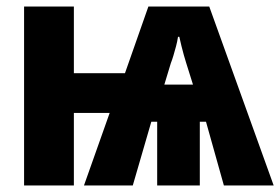

<svg xmlns="http://www.w3.org/2000/svg" viewBox="-20 -570 861 590"><path d="M623 -550 821 0H668L613 -196H594V0H463V-196H445L388 0H238L317 -223H207V0H54V-550H207V-345H364L436 -550ZM527 -457Q525 -443 521 -428Q517 -413 513 -399.5Q509 -386 505 -376L485 -310H573L552 -377Q549 -387 545 -400.5Q541 -414 537.5 -429Q534 -444 531 -457Z"/></svg>

Font: Noto Sans Display Condensed ExtraBold
Style: Regular
Weight: 800
Width: 3
Designer: Monotype Design Team
Foundry: Monotype Imaging Inc.
Version: Version 2.003